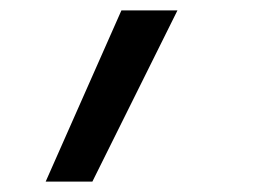

<svg xmlns="http://www.w3.org/2000/svg" viewBox="-20 -166 540 370"><path d="M68 184 214 -146H322L158 184Z"/></svg>

Font: Iosevka Curly Medium
Style: Italic
Weight: 500
Italic angle: -9°
Monospace: yes
Designer: Belleve Invis
Foundry: Belleve Invis
Version: Version 22.1.2; ttfautohint (v1.8.4)